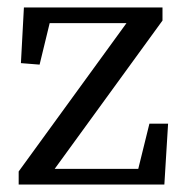

<svg xmlns="http://www.w3.org/2000/svg" viewBox="-20 -494 495 514"><path d="M30 0H420L430 -163H380L343 -13L380 -42H97L109 -18L415 -439V-474H44L36 -325L86 -321L120 -461L83 -432H348L336 -456L30 -35V0Z"/></svg>

Font: Source Serif Variable
Style: Regular
Weight: 389
Designer: Frank Grießhammer
Foundry: Adobe Systems Incorporated
Version: Version 3.001;hotconv 1.0.111;makeotfexe 2.5.65597